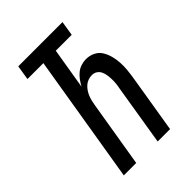

<svg xmlns="http://www.w3.org/2000/svg" viewBox="-215 -832 930 930"><g transform="rotate(-45 250.0 -367.5)"><path d="M73 0 182 -660H73L85 -735H388L376 -660H267L232 -449Q241 -465 251.5 -479.5Q262 -494 276 -505.5Q290 -517 307.5 -522.5Q325 -528 341 -528Q366 -528 387.5 -517.5Q409 -507 421 -487.5Q433 -468 439 -445Q445 -422 446.5 -398Q448 -374 445.5 -349Q443 -324 439 -299L390 0H305L356 -312Q359 -326 360.5 -341Q362 -356 361.5 -370.5Q361 -385 359 -399Q357 -413 351 -425.5Q345 -438 333.5 -445.5Q322 -453 307 -453Q294 -453 281 -448.5Q268 -444 257.5 -434.5Q247 -425 239.5 -413.5Q232 -402 227 -389.5Q222 -377 219 -364Q216 -351 214 -338L158 0Z"/></g></svg>

Font: Iosevka Term Curly Md Obl
Style: Regular
Weight: 500
Italic angle: -9°
Designer: Belleve Invis
Foundry: Belleve Invis
Version: Version 32.3.0